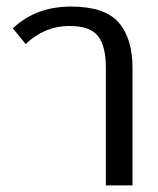

<svg xmlns="http://www.w3.org/2000/svg" viewBox="-20 -564 482 584"><path d="M302 -358Q302 -424 278 -454.5Q254 -485 191 -485Q116 -485 58 -430L19 -478Q56 -512 99.5 -528Q143 -544 196 -544Q299 -544 341 -495.5Q383 -447 383 -357V0H302Z"/></svg>

Font: Pridi Light
Style: Regular
Weight: 300
Designer: Katatrad Team
Foundry: CadsonDemak
Version: Version 1.003